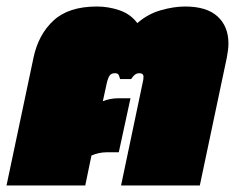

<svg xmlns="http://www.w3.org/2000/svg" viewBox="-41 -570 725 590"><path d="M-21 0 62 -393Q77 -464 123.5 -507Q170 -550 257 -550Q292 -550 326 -538.5Q360 -527 381 -499Q413 -527 453 -538.5Q493 -550 528 -550Q594 -550 627.5 -519.5Q661 -489 661 -436Q661 -426 659.5 -415Q658 -404 656 -393L573 0H331L397 -314Q400 -326 400 -334Q400 -345 387 -345Q379 -345 373 -340Q367 -335 362 -327H328Q326 -335 323.5 -340Q321 -345 312 -345Q301 -345 296 -338Q291 -331 287 -314L275 -259Q298 -268 322 -268H360L324 -102H285Q275 -102 263 -99.5Q251 -97 240 -92L221 0Z"/></svg>

Font: Kanit Black
Style: Italic
Weight: 900
Italic angle: -12°
Designer: Katatrad Team
Foundry: CadsonDemak
Version: Version 2.000; ttfautohint (v1.8.3)